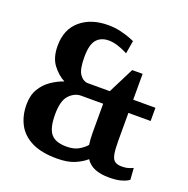

<svg xmlns="http://www.w3.org/2000/svg" viewBox="-121 -775 883 901"><g transform="rotate(20 320.5 -324.5)"><path d="M256 11Q178 11 129.5 -13.5Q81 -38 58.5 -81Q36 -124 36 -179Q36 -225 55 -257Q74 -289 104 -309.5Q134 -330 166 -341Q132 -359 105.5 -394Q79 -429 79 -488Q79 -570 132 -615Q185 -660 270 -660Q304 -660 334.5 -652.5Q365 -645 384.5 -637Q404 -629 404 -629L393 -564Q393 -564 378 -571.5Q363 -579 340.5 -586Q318 -593 297 -593Q258 -593 236.5 -568Q215 -543 215 -481Q215 -420 231 -396.5Q247 -373 270 -371H382L447 -500H499V-371H610V-305H499V-167Q499 -121 504 -97.5Q509 -74 521.5 -66Q534 -58 555 -58Q579 -58 595 -64.5Q611 -71 611 -71L615 -13Q615 -13 605.5 -7Q596 -1 574 5Q552 11 514 11Q475 11 446 -0.5Q417 -12 400 -38Q379 -19 344.5 -4Q310 11 256 11ZM279 -57Q318 -57 342 -72Q366 -87 377 -101Q375 -114 374 -128.5Q373 -143 373 -159V-305H261Q229 -304 203.5 -276.5Q178 -249 178 -181Q178 -113 201 -85Q224 -57 279 -57Z"/></g></svg>

Font: Arsenal SC
Style: Bold
Weight: 700
Designer: Andrij Shevchenko
Foundry: Stairsfor
Version: Version 2.001; ttfautohint (v1.8.4.7-5d5b)